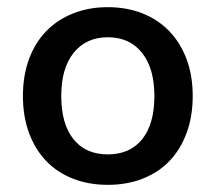

<svg xmlns="http://www.w3.org/2000/svg" viewBox="-20 -502 602 536"><path d="M518 -234Q518 -177 501 -131Q484 -85 453.5 -53Q423 -21 379 -3.5Q335 14 281 14Q227 14 183 -3.5Q139 -21 108.5 -53Q78 -85 61 -131Q44 -177 44 -234Q44 -291 61 -337Q78 -383 109 -415Q140 -447 184 -464.5Q228 -482 281 -482Q334 -482 378 -464.5Q422 -447 453 -414.5Q484 -382 501 -336.5Q518 -291 518 -234ZM281 -398Q221 -398 186 -355Q151 -312 151 -234Q151 -156 185 -113.5Q219 -71 281 -71Q343 -71 377 -113.5Q411 -156 411 -234Q411 -311 376.5 -354.5Q342 -398 281 -398Z"/></svg>

Font: Baloo Chettan 2 Medium
Style: Regular
Weight: 500
Designer: Maithili Shingre, Unnati Kotecha and Ek Type
Foundry: Ek Type
Version: Version 1.640;hotconv 1.0.111;makeotfexe 2.5.65597; ttfautoh